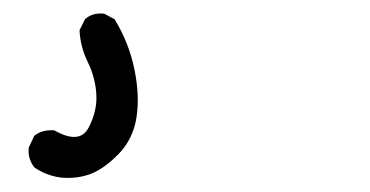

<svg xmlns="http://www.w3.org/2000/svg" viewBox="-20 14 540 280"><path d="M69 273Q47 270 30 258Q20 245 22 229L30 212Q41 203 59 204Q96 225 109 200.5Q122 176 120.5 151.5Q119 127 108 104.5Q97 82 96 58L104 42Q115 32 132 34L147 42Q168 76 176 115Q184 154 179 185.5Q174 217 153 238.5Q132 260 112.5 267.5Q93 275 69 273Z"/></svg>

Font: NaniFont Regular
Style: Regular
Weight: 400
Designer: Nanigashitei
Version: Version 1.036